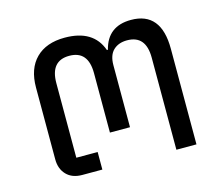

<svg xmlns="http://www.w3.org/2000/svg" viewBox="-81 -634 858 739"><g transform="rotate(-15 348.0 -264.0)"><path d="M161 0Q121 0 98.5 -23.5Q76 -47 76 -85V-371Q76 -446 117 -487Q158 -528 232 -528Q346 -528 377 -440H381Q403 -528 496 -528Q616 -528 616 -381V0H536V-367Q536 -456 461 -456Q427 -456 406.5 -436.5Q386 -417 386 -377V-130H306V-367Q306 -456 231 -456Q156 -456 156 -367V-70H241V0Z"/></g></svg>

Font: Anuphan
Style: Regular
Weight: 400
Designer: Mike Abbink, Paul van der Laan, Pieter van Rosmalen, Mint Tantisuwanna
Foundry: Bold Monday; Cadson Demak
Version: Version 3.002;hotconv 1.0.109;makeotfexe 2.5.65596